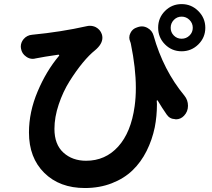

<svg xmlns="http://www.w3.org/2000/svg" viewBox="-20 -858 1040 942"><path d="M618.2 -655.3Q614.3 -665 614.3 -673.8Q614.3 -685.5 620.1 -696.3Q629.9 -716.8 652.3 -723.6L658.2 -725.6Q667 -728.5 675.8 -728.5Q690.4 -728.5 704.1 -720.7Q726.6 -708 733.4 -683.6Q781.2 -513.7 884.8 -388.7Q902.3 -367.2 902.3 -338.9Q902.3 -310.5 882.8 -290Q866.2 -272.5 842.8 -272.5Q840.8 -272.5 838.9 -273.4Q812.5 -274.4 797.9 -295.9Q775.4 -328.1 753.9 -364.3Q752.9 -366.2 751 -365.7Q749 -365.2 749 -363.3Q750 -354.5 750 -346.7Q750 -288.1 739.3 -233.4Q726.6 -171.9 699.2 -117.2Q671.9 -62.5 630.4 -22.5Q588.9 17.6 528.8 41Q468.8 64.5 396.5 64.5Q272.5 64.5 197.3 -9.8Q122.1 -84 122.1 -208Q122.1 -308.6 164.6 -409.2Q207 -509.8 269.5 -584Q271.5 -585.9 270 -587.9Q268.6 -589.8 266.6 -589.8Q192.4 -579.1 154.3 -571.3Q147.5 -569.3 140.6 -569.3Q123 -569.3 108.4 -580.1Q86.9 -594.7 83 -620.1Q82 -625 82 -628.9Q82 -649.4 95.7 -666Q112.3 -685.5 137.7 -687.5Q279.3 -701.2 405.3 -729.5Q413.1 -731.4 420.9 -731.4Q436.5 -731.4 450.2 -724.6Q471.7 -712.9 479.5 -690.4Q482.4 -681.6 482.4 -672.9Q482.4 -641.6 446.3 -611.3Q418 -588.9 385.7 -549.8Q353.5 -510.7 321.3 -459.5Q289.1 -408.2 268.1 -345.7Q247.1 -283.2 247.1 -225.6Q247.1 -149.4 291 -109.4Q335 -69.3 402.3 -69.3Q497.1 -69.3 560.1 -139.2Q623 -209 640.6 -336.9Q646.5 -378.9 646.5 -426.8Q646.5 -523.4 622.1 -642.6Q621.1 -648.4 618.2 -655.3ZM833 -683.6Q848.6 -668 871.1 -668Q893.6 -668 909.7 -683.6Q925.8 -699.2 925.8 -721.7Q925.8 -744.1 909.7 -760.3Q893.6 -776.4 871.1 -776.4Q848.6 -776.4 833 -760.3Q817.4 -744.1 817.4 -721.7Q817.4 -699.2 833 -683.6ZM789.6 -804.2Q823.2 -837.9 871.1 -837.9Q918.9 -837.9 953.1 -803.7Q987.3 -769.5 987.3 -721.7Q987.3 -673.8 953.1 -640.1Q918.9 -606.4 871.1 -606.4Q823.2 -606.4 789.6 -640.1Q755.9 -673.8 755.9 -722.2Q755.9 -770.5 789.6 -804.2Z"/></svg>

Font: Gen Jyuu GothicX Bold
Style: Bold
Weight: 700
Designer: Ryoko NISHIZUKA (kana &amp; ideographs); Paul D. Hunt (Latin, Greek &amp; Cyrillic); Wenlong ZHANG (bopomofo); Sandoll C
Version: Version 1.058.20140828